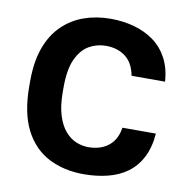

<svg xmlns="http://www.w3.org/2000/svg" viewBox="-81 -790 860 881"><g transform="rotate(10 349.5 -350.0)"><path d="M365 12Q274 12 202.5 -24.5Q131 -61 90.5 -139.5Q50 -218 50 -345V-365Q50 -457 74 -522.5Q98 -588 141.5 -630Q185 -672 242 -692Q299 -712 365 -712Q424 -712 475.5 -697.5Q527 -683 567 -654Q607 -625 631.5 -579Q656 -533 660 -471H504Q493 -530 456 -558Q419 -586 365 -586Q323 -586 287 -565.5Q251 -545 228.5 -497Q206 -449 206 -365V-345Q206 -279 220 -234.5Q234 -190 257 -163.5Q280 -137 308 -125.5Q336 -114 365 -114Q422 -114 459 -143.5Q496 -173 504 -229H660Q655 -164 631 -117.5Q607 -71 568 -42.5Q529 -14 477 -1Q425 12 365 12Z"/></g></svg>

Font: Golos Text SemiBold
Style: Regular
Weight: 600
Designer: A.Korolkova, Vitaly Kuzmin
Foundry: ParaType Ltd
Version: Version 2.004